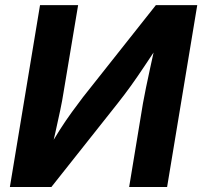

<svg xmlns="http://www.w3.org/2000/svg" viewBox="-20 -748 809 768"><path d="M648.4 0H496.6L551.8 -334.5Q556.2 -358.9 564 -397.5Q571.8 -436 582.5 -484.4Q593.3 -532.7 605 -586.4L625 -584Q585.9 -525.4 557.1 -482.2Q528.3 -439 503.2 -404.1Q478 -369.1 450.2 -334L185.5 0H19.5L140.1 -727.5H292.5L233.9 -377Q229.5 -347.7 220.7 -305.9Q211.9 -264.2 201.7 -219Q191.4 -173.8 182.1 -134.3L167 -140.1Q193.4 -188.5 218.8 -228Q244.1 -267.6 267.8 -300Q291.5 -332.5 312 -359.4L603.5 -727.5H769Z"/></svg>

Font: Inter 16pt
Style: Bold Italic
Weight: 700
Italic angle: -9.3988°
Version: Version 4.001;git-66647c0bb